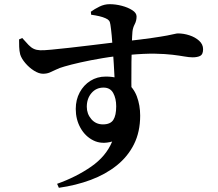

<svg xmlns="http://www.w3.org/2000/svg" viewBox="-20 -823 1040 918"><path d="M253 55.9Q344.8 23.1 416 -26.3Q487.1 -75.7 516.3 -146.3Q466.1 -132 427 -151.3Q387.8 -170.6 365 -211.1Q342.2 -251.7 342.2 -302Q342.2 -346.2 361.1 -381.2Q379.9 -416.2 412.3 -436.6Q444.7 -456.9 485.7 -456.9Q546.4 -456.9 582.4 -430.7Q618.4 -404.5 634.3 -362.2Q650.2 -319.9 650.2 -270.1Q650.2 -192.6 620.6 -133.3Q590.9 -74 537.8 -31.7Q484.8 10.6 414.1 37Q343.3 63.4 261.5 74.9ZM472.1 -228.3Q507.9 -228.3 521.8 -249.8Q535.6 -271.2 535.6 -314.6Q535.6 -352.2 521.3 -378.2Q507 -404.2 475 -404.2Q439.7 -404.2 417.3 -377.9Q395 -351.7 395 -312.3Q395 -278.7 416.5 -253.5Q438.1 -228.3 472.1 -228.3ZM185.4 -470.4Q166.1 -470.4 142.7 -485Q119.4 -499.7 101 -521.4Q82.6 -543.1 76.6 -562.8Q72.3 -579.7 71.7 -599.1Q71 -618.4 71.2 -634.6L86.3 -641.2Q104.1 -621.1 116.5 -608.1Q128.9 -595.2 141.9 -589.3Q154.9 -583.4 171.9 -582.7Q188.1 -581.9 226.3 -585.6Q264.5 -589.2 314.6 -594.8Q364.7 -600.5 416 -606.7Q467.3 -613 511.3 -618.3Q555.2 -623.5 580 -625.8Q659.8 -634.7 706.9 -641.6Q754.1 -648.4 779.1 -653.2Q804.1 -658 814.5 -660.6Q824.9 -663.2 831 -663.2Q858.1 -663.2 885.7 -654.2Q913.3 -645.2 932.1 -628.2Q951 -611.1 951 -587.9Q951 -562.9 937.4 -555.9Q923.7 -548.9 901.1 -548.9Q884.5 -548.9 861.5 -553Q838.5 -557.1 804.7 -561.2Q771 -565.3 720.9 -566.3Q670.8 -567.2 598.7 -560.7Q531 -555.2 471.4 -545.1Q411.7 -535.1 365.2 -524.6Q318.6 -514.1 288.2 -505.1Q264.8 -498.6 247.9 -490.2Q231.1 -481.8 217.2 -476.1Q203.3 -470.4 185.4 -470.4ZM528.6 -418.4Q528.6 -429.9 527.4 -456.1Q526.2 -482.3 524.1 -516.2Q522 -550.1 519.5 -585.8Q517 -621.6 514.1 -653.1Q511.1 -684.7 507.9 -705Q506.2 -718.1 501.3 -724.3Q496.5 -730.6 484.5 -735.8Q472.3 -741.4 454.5 -745.6Q436.6 -749.7 415.8 -752.6L414.3 -766.9Q432.1 -779.9 455.7 -791.5Q479.2 -803 504.2 -803Q532.9 -803 562.6 -795.2Q592.2 -787.4 612.6 -774.2Q633 -761.1 633 -744.2Q633 -723.9 624 -707Q615.1 -690.1 613.3 -671.6Q611.6 -653.6 610.4 -614.8Q609.1 -576 608.5 -526.8Q607.9 -477.5 608.1 -428.1Q608.2 -378.7 609.2 -340.6Z"/></svg>

Font: Noto Serif KR ExtraLight
Style: Regular
Weight: 200
Designer: Ryoko NISHIZUKA 西塚涼子 (kana & ideographs); Frank Grießhammer (Latin, Greek & Cyrillic); Wenlong ZHANG 张文龙 (bopomofo); San
Foundry: Adobe
Version: Version 2.002-H1;hotconv 1.1.0;makeotfexe 2.6.0